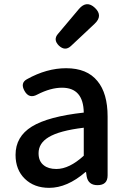

<svg xmlns="http://www.w3.org/2000/svg" viewBox="-20 -893 615 926"><path d="M217 13Q145 13 100 -30.5Q55 -74 55 -146Q55 -234 133.5 -282.5Q212 -331 384 -350Q382 -470 279 -470Q224 -470 160 -437Q120 -415 98 -455Q77 -493 110 -511Q205 -564 299 -564Q400 -564 450 -502Q499 -443 499 -331V-165V-47Q499 0 450 0Q406 0 398 -42L395 -63H392Q304 13 217 13ZM252 -78Q314 -78 384 -142V-209V-277Q266 -263 214 -231Q166 -202 166 -154Q166 -115 191 -96Q213 -78 252 -78ZM264 -673Q235 -702 260 -730L361 -850Q398 -893 438 -855Q478 -817 436 -778L385 -730L322 -671Q294 -645 264 -673Z"/></svg>

Font: GenSenRounded TW M
Style: Regular
Weight: 500
Version: Version 1.501;PS 1;hotconv 16.6.51;makeotf.lib2.5.65220